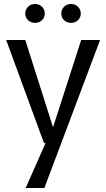

<svg xmlns="http://www.w3.org/2000/svg" viewBox="-20 -721 533 965"><path d="M212 -9 242 -67 388 -520H483L203 224H109ZM11 -520H107L246 -83H268L261 -2H201ZM156 -606Q135 -606 121 -619.5Q107 -633 107 -653Q107 -673 121 -687Q135 -701 156 -701Q177 -701 191 -687Q205 -673 205 -653Q205 -633 191 -619.5Q177 -606 156 -606ZM337 -606Q316 -606 302 -619.5Q288 -633 288 -653Q288 -673 302 -687Q316 -701 337 -701Q358 -701 372 -687Q386 -673 386 -653Q386 -633 372 -619.5Q358 -606 337 -606Z"/></svg>

Font: Murecho Thin
Style: Regular
Weight: 400
Version: Version 1.010